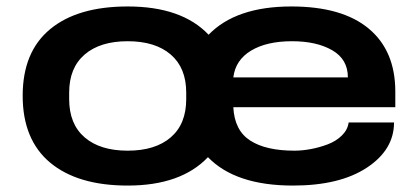

<svg xmlns="http://www.w3.org/2000/svg" viewBox="-20 -559 1287 591"><path d="M373 12.2Q219.2 12.2 134.5 -58.3Q49.8 -128.9 49.8 -264.2Q49.8 -399.4 134.3 -469.2Q218.8 -539.1 373 -539.1Q539.6 -539.1 622.1 -452.1Q706.1 -539.1 877 -539.1Q1033.2 -539.1 1115 -470.9Q1196.8 -402.8 1196.8 -276.9V-229H698.2Q701.7 -157.7 750 -126.5Q798.3 -95.2 886.2 -95.2Q910.2 -95.2 936.5 -100.1Q962.9 -105 988.8 -114.7Q1014.6 -124.5 1032.5 -142.1Q1050.3 -159.7 1053.2 -182.1H1192.9Q1192.9 -98.1 1109.4 -43Q1025.9 12.2 881.8 12.2Q704.6 12.2 620.1 -75.2Q537.1 12.2 373 12.2ZM553.2 -253.9V-273.9Q553.2 -350.1 505.6 -391.1Q458 -432.1 373 -432.1Q288.1 -432.1 240.5 -391.1Q192.9 -350.1 192.9 -273.9V-253.9Q192.9 -177.2 240.5 -136.2Q288.1 -95.2 373 -95.2Q458 -95.2 505.6 -136.2Q553.2 -177.2 553.2 -253.9ZM698.2 -320.8H1050.8Q1050.8 -376.5 1002.7 -404.3Q954.6 -432.1 878.9 -432.1Q800.8 -432.1 752.7 -403.1Q704.6 -374 698.2 -320.8Z"/></svg>

Font: Archivo Expanded SemiBold
Style: Regular
Weight: 600
Width: 7
Designer: Hector Gatti
Foundry: Omnibus-Type
Version: Version 2.001